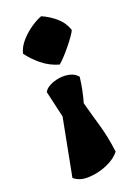

<svg xmlns="http://www.w3.org/2000/svg" viewBox="-153 -650 643 922"><g transform="rotate(-20 168.5 -189.0)"><path d="M187 -342.8Q140.1 -356 102.3 -386.7Q64.5 -417.5 39.6 -452.1Q47.4 -484.4 73.2 -513.4Q99.1 -542.5 130.1 -563.2Q161.1 -584 183.1 -591.3Q221.2 -574.7 252.9 -547.6Q284.7 -520.5 298.8 -479.5Q295.9 -470.7 282 -450.9Q268.1 -431.2 249.5 -408.4Q231 -385.7 213.6 -367.4Q196.3 -349.1 187 -342.8ZM131.8 212.9Q87.9 214.4 58.6 189.9L115.2 -104L84 -239.3Q91.3 -255.4 113.3 -266.8Q135.3 -278.3 162.8 -282.5Q190.4 -286.6 216.6 -280.3Q242.7 -273.9 257.8 -254.9Q249.5 -187.5 232.4 -128.9Q243.2 -87.9 252.2 -56.9Q261.2 -25.9 269.3 2.7Q277.3 31.2 284.2 64Q291 96.7 296.9 141.6Q272.9 172.9 227.1 192.1Q181.2 211.4 131.8 212.9Z"/></g></svg>

Font: Fruktur
Style: Regular
Weight: 400
Designer: Viktoriya Grabowska, Eben Sorkin
Foundry: Viktoriya Grabowska
Version: Version 1.008; ttfautohint (v1.8.4.7-5d5b)